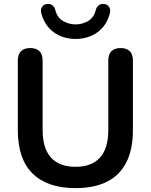

<svg xmlns="http://www.w3.org/2000/svg" viewBox="-20 -961 778 991"><path d="M370 10Q297 10 241.5 -9Q186 -28 148 -65.5Q110 -103 91 -159Q72 -215 72 -289V-648Q72 -681 88.5 -697Q105 -713 136 -713Q167 -713 183.5 -697Q200 -681 200 -648V-290Q200 -195 243.5 -147.5Q287 -100 370 -100Q453 -100 496 -147.5Q539 -195 539 -290V-648Q539 -681 555.5 -697Q572 -713 603 -713Q633 -713 649.5 -697Q666 -681 666 -648V-289Q666 -191 632.5 -124Q599 -57 533 -23.5Q467 10 370 10ZM370 -760Q305 -760 257.5 -794.5Q210 -829 193 -893Q188 -913 197.5 -926Q207 -939 221 -940Q235 -942 244 -937.5Q253 -933 258 -926Q263 -919 265 -911Q275 -870 305.5 -852.5Q336 -835 370 -835Q405 -835 435 -852.5Q465 -870 475 -911Q477 -919 482 -926Q487 -933 496 -937.5Q505 -942 519 -940Q533 -939 542.5 -926Q552 -913 547 -893Q531 -829 483 -794.5Q435 -760 370 -760Z"/></svg>

Font: Nunito ExtraLight
Style: Bold
Weight: 700
Version: Version 3.602